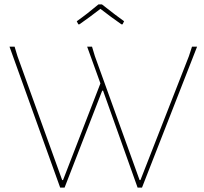

<svg xmlns="http://www.w3.org/2000/svg" viewBox="-20 -848 924 868"><path d="M334 -738 327 -752Q374 -785 425 -828H441Q507 -776 541 -752L534 -738H529Q483 -770 434 -808Q385 -770 339 -738ZM871 -637 622 0H602L446 -438H442L272 0H252L23 -637H46L59 -594L261 -34H265L434 -471L374 -637H396L409 -594L611 -34H615L834 -594L848 -637Z"/></svg>

Font: Alegreya Sans SC Thin
Style: Regular
Weight: 100
Designer: Juan Pablo del Peral
Foundry: Huerta Tipografica
Version: Version 2.007